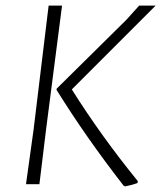

<svg xmlns="http://www.w3.org/2000/svg" viewBox="-20 -659 577 687"><path d="M537 -639 237 -339Q342 -172 473 -11L472 -4Q456 2 428 8L422 5Q286 -170 182 -338L183 -342L432 -588L478 -639ZM202 -639 145 -197 121 0H73L100 -194L154 -639Z"/></svg>

Font: Alegreya Sans SC Light
Style: Italic
Weight: 300
Italic angle: -7°
Designer: Juan Pablo del Peral
Foundry: Huerta Tipografica
Version: Version 2.007